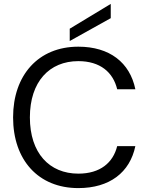

<svg xmlns="http://www.w3.org/2000/svg" viewBox="-20 -951 760 983"><path d="M381 12C541 12 645 -68 673 -203H580C559 -118 493 -62 381 -62C233 -62 133 -167 133 -350C133 -533 233 -638 381 -638C493 -638 559 -581 580 -494H673C645 -631 541 -712 381 -712C176 -712 47 -566 47 -350C47 -132 176 12 381 12ZM547 -858V-931L337 -804V-741Z"/></svg>

Font: Rootstock Sans Body
Style: Regular
Weight: 400
Designer: Colophon Foundry, Jonny Pinhorn
Foundry: Colophon Foundry
Version: Version 1.200;FEAKit 1.0